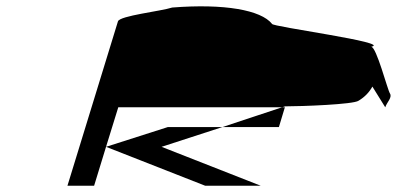

<svg xmlns="http://www.w3.org/2000/svg" viewBox="-20 -780 1265 612"><path d="M195 -188H280L318 -312L634 -188H811L495 -312L689 -375H515L318 -312L357 -438H879L889 -441C941 -441 1107 -447 1123 -459C1143 -471 1157 -486 1167 -504L1208 -438C1213 -454 1231 -469 1223 -482C1215 -494 1180 -631 1163 -631C1232 -644 844 -695 847 -704C812 -748 695 -769 529 -756C492 -744 362 -730 356 -712ZM689 -375H869L888 -438H879Z"/></svg>

Font: bitstorm
Style: maxextobl
Weight: 400
Version: Version 0.2